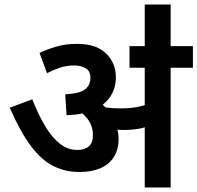

<svg xmlns="http://www.w3.org/2000/svg" viewBox="-20 -825 869 845"><path d="M731 -527V0H617V-527H550V-622H829V-527ZM320 -632Q403 -632 446.5 -590Q490 -548 490 -484Q490 -437 465.5 -400Q441 -363 392.5 -341.5Q344 -320 273 -318L267 -410Q330 -413 354 -431.5Q378 -450 378 -482Q378 -513 356.5 -525Q335 -537 308 -537Q274 -537 245 -527.5Q216 -518 187 -503L154 -592Q182 -606 225 -619Q268 -632 320 -632ZM502 -214Q502 -167 481 -134Q460 -101 421.5 -84.5Q383 -68 329 -68Q269 -68 216.5 -93.5Q164 -119 117 -181Q70 -243 23 -351L122 -388Q150 -317 180.5 -267Q211 -217 245.5 -191Q280 -165 321 -165Q353 -165 371 -181Q389 -197 389 -229Q389 -273 363 -304.5Q337 -336 290 -365L361 -381L416 -379Q431 -367 446 -350.5Q461 -334 471 -317L480 -297Q490 -278 496 -257Q502 -236 502 -214ZM510 -348Q555 -348 589 -355Q623 -362 662 -380V-284Q627 -265 594.5 -259Q562 -253 525 -253Q507 -253 486.5 -255Q466 -257 448.5 -260.5Q431 -264 419 -266L394 -345L406 -359Q428 -354 453.5 -351Q479 -348 510 -348ZM617 -616V-805H731V-616Z"/></svg>

Font: Noto Sans Devanagari SemiBold
Style: Regular
Weight: 600
Version: Version 2.003